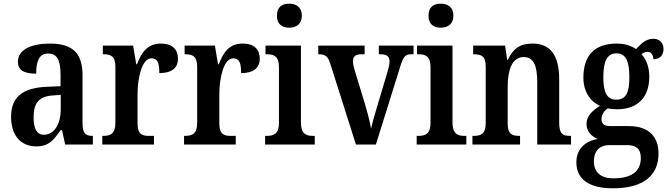

<svg xmlns="http://www.w3.org/2000/svg" viewBox="-20 -783 3618 1040"><path d="M176 10C244 10 270 -23 308 -78H316L333 0H483V-47H480C441 -47 427 -63 427 -118V-376C427 -501 367 -547 250 -547C153 -547 77 -516 77 -449C77 -403 109 -384 176 -384C176 -450 191 -493 241 -493C295 -493 308 -448 308 -373V-316L236 -313C105 -308 40 -259 40 -151C40 -41 100 10 176 10ZM217 -53C179 -53 162 -87 162 -146C162 -222 188 -261 266 -266L309 -269V-191C309 -110 273 -53 217 -53Z M534 0H814V-47H787C751 -47 725 -55 725 -114V-273C725 -358 748 -467 800 -467C834 -467 843 -442 843 -387C909 -387 944 -414 944 -465C944 -514 915 -547 852 -547C780 -547 748 -502 722 -435H718L701 -536H537V-489H540C579 -489 605 -480 605 -421V-119C605 -56 577 -47 537 -47H534Z M977 0H1257V-47H1230C1194 -47 1168 -55 1168 -114V-273C1168 -358 1191 -467 1243 -467C1277 -467 1286 -442 1286 -387C1352 -387 1387 -414 1387 -465C1387 -514 1358 -547 1295 -547C1223 -547 1191 -502 1165 -435H1161L1144 -536H980V-489H983C1022 -489 1048 -480 1048 -421V-119C1048 -56 1020 -47 980 -47H977Z M1546 -633C1584 -633 1615 -652 1615 -698C1615 -745 1584 -763 1546 -763C1508 -763 1480 -745 1480 -698C1480 -652 1508 -633 1546 -633ZM1416 0H1685V-47H1674C1637 -47 1610 -59 1610 -120V-536H1418V-489H1428C1465 -489 1491 -477 1491 -420V-117C1491 -59 1464 -47 1426 -47H1416Z M1769 -438 1908 0H2016L2145 -413C2163 -474 2175 -489 2204 -489H2220V-536H2032V-489H2044C2075 -489 2090 -476 2090 -452C2090 -434 2086 -418 2079 -394L2022 -203C2008 -159 1996 -113 1990 -86C1984 -120 1971 -173 1957 -219L1900 -406C1896 -422 1892 -436 1892 -452C1892 -476 1905 -489 1936 -489H1955V-536H1704V-489C1742 -489 1756 -479 1769 -438Z M2367 -633C2405 -633 2436 -652 2436 -698C2436 -745 2405 -763 2367 -763C2329 -763 2301 -745 2301 -698C2301 -652 2329 -633 2367 -633ZM2237 0H2506V-47H2495C2458 -47 2431 -59 2431 -120V-536H2239V-489H2249C2286 -489 2312 -477 2312 -420V-117C2312 -59 2285 -47 2247 -47H2237Z M2539 0H2797V-47H2793C2755 -47 2730 -56 2730 -113V-315C2730 -398 2751 -474 2817 -474C2872 -474 2890 -424 2890 -338V0H3073V-47H3068C3030 -47 3009 -56 3009 -118V-353C3009 -488 2958 -547 2865 -547C2799 -547 2760 -522 2731 -459H2727L2716 -536H2543V-489H2548C2585 -489 2611 -480 2611 -423V-118C2611 -56 2584 -47 2545 -47H2539Z M3300 237C3468 237 3547 165 3547 49C3547 -39 3498 -100 3386 -100H3287C3254 -100 3238 -111 3238 -138C3238 -164 3255 -185 3272 -196C3283 -193 3307 -191 3321 -191C3442 -191 3497 -264 3497 -367C3497 -426 3478 -463 3455 -490C3464 -497 3474 -502 3488 -502C3506 -502 3519 -486 3519 -462C3558 -462 3574 -488 3574 -518C3574 -548 3555 -573 3518 -573C3476 -573 3447 -540 3425 -517C3400 -535 3365 -547 3321 -547C3197 -547 3140 -479 3140 -362C3140 -289 3176 -233 3230 -210C3186 -182 3157 -153 3157 -112C3157 -67 3188 -43 3217 -30C3153 -20 3102 22 3102 96C3102 186 3168 237 3300 237ZM3318 -243C3266 -243 3248 -286 3248 -364C3248 -446 3266 -494 3319 -494C3372 -494 3389 -448 3389 -365C3389 -285 3373 -243 3318 -243ZM3302 183C3231 183 3197 147 3197 91C3197 22 3241 3 3279 3H3376C3426 3 3451 23 3451 73C3451 138 3410 183 3302 183Z"/></svg>

Font: Noto Serif Bengali Condensed
Style: Regular
Weight: 400
Width: 3
Designer: Juan Bruce, Universal Thirst, Indian Type Foundry and the Monotype Design Team.
Foundry: Monotype Imaging Inc.
Version: Version 2.003